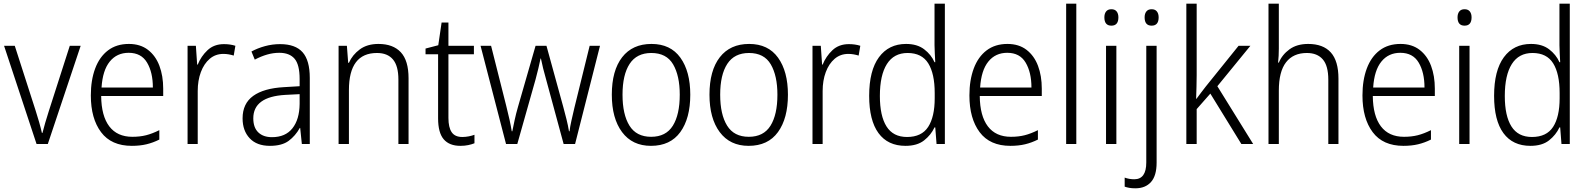

<svg xmlns="http://www.w3.org/2000/svg" viewBox="-20 -780 8603 1040"><path d="M178 0 2 -532H60L173 -181Q183 -150 192 -118.5Q201 -87 207 -60H210Q216 -84 225 -115Q234 -146 244 -177L358 -532H417L239 0Z M678 -542Q740 -542 781.5 -510Q823 -478 843.5 -423.5Q864 -369 864 -300V-260H528Q529 -152 572 -95.5Q615 -39 697 -39Q738 -39 771.5 -47.5Q805 -56 843 -75V-24Q809 -7 773.5 1.5Q738 10 694 10Q583 10 527.5 -64Q472 -138 472 -263Q472 -346 495.5 -409Q519 -472 565 -507Q611 -542 678 -542ZM677 -494Q613 -494 574.5 -446.5Q536 -399 530 -306H808Q808 -388 776.5 -441Q745 -494 677 -494Z M1193 -541Q1227 -541 1255 -532L1246 -479Q1233 -483 1219 -485.5Q1205 -488 1190 -488Q1147 -488 1116 -461.5Q1085 -435 1068 -389.5Q1051 -344 1051 -287V0H996V-532H1041L1048 -430H1051Q1069 -475 1104 -508Q1139 -541 1193 -541Z M1497 -541Q1580 -541 1619 -497Q1658 -453 1658 -358V0H1615L1606 -87H1604Q1580 -44 1543.5 -17Q1507 10 1442 10Q1371 10 1332.5 -31Q1294 -72 1294 -139Q1294 -219 1351.5 -260.5Q1409 -302 1519 -308L1603 -313V-352Q1603 -430 1575.5 -462Q1548 -494 1493 -494Q1460 -494 1427 -484.5Q1394 -475 1360 -457L1342 -501Q1375 -519 1415 -530Q1455 -541 1497 -541ZM1525 -266Q1352 -256 1352 -139Q1352 -89 1379 -63Q1406 -37 1453 -37Q1526 -37 1564 -85Q1602 -133 1603 -217V-270Z M2030 -542Q2109 -542 2151 -497Q2193 -452 2193 -356V0H2138V-349Q2138 -423 2108.5 -458Q2079 -493 2022 -493Q1870 -493 1870 -292V0H1814V-532H1859L1866 -440H1870Q1889 -483 1929 -512.5Q1969 -542 2030 -542Z M2484 -38Q2502 -38 2519.5 -41.5Q2537 -45 2550 -50V-4Q2535 2 2516 6Q2497 10 2474 10Q2414 10 2383.5 -25.5Q2353 -61 2353 -139V-486H2285V-517L2354 -535L2372 -658H2409V-532H2547V-486H2409V-141Q2409 -90 2426.5 -64Q2444 -38 2484 -38Z M2938 -350Q2929 -381 2922 -409.5Q2915 -438 2910 -463H2908Q2903 -438 2896 -409Q2889 -380 2881 -350L2782 0H2721L2583 -532H2640L2722 -207Q2743 -125 2752 -69H2755Q2760 -94 2767.5 -129Q2775 -164 2786 -202L2881 -532H2940L3031 -201Q3040 -168 3048.5 -134Q3057 -100 3062 -69H3065Q3068 -95 3075 -125.5Q3082 -156 3091 -195L3174 -532H3230L3095 0H3033Z M3719 -267Q3719 -139 3665 -64.5Q3611 10 3506 10Q3405 10 3349.5 -64.5Q3294 -139 3294 -267Q3294 -398 3350 -470Q3406 -542 3509 -542Q3612 -542 3665.5 -467.5Q3719 -393 3719 -267ZM3352 -267Q3352 -160 3389.5 -99.5Q3427 -39 3507 -39Q3587 -39 3624.5 -99Q3662 -159 3662 -267Q3662 -370 3626 -431.5Q3590 -493 3508 -493Q3429 -493 3390.5 -434Q3352 -375 3352 -267Z M4248 -267Q4248 -139 4194 -64.5Q4140 10 4035 10Q3934 10 3878.5 -64.5Q3823 -139 3823 -267Q3823 -398 3879 -470Q3935 -542 4038 -542Q4141 -542 4194.5 -467.5Q4248 -393 4248 -267ZM3881 -267Q3881 -160 3918.5 -99.5Q3956 -39 4036 -39Q4116 -39 4153.5 -99Q4191 -159 4191 -267Q4191 -370 4155 -431.5Q4119 -493 4037 -493Q3958 -493 3919.5 -434Q3881 -375 3881 -267Z M4578 -541Q4612 -541 4640 -532L4631 -479Q4618 -483 4604 -485.5Q4590 -488 4575 -488Q4532 -488 4501 -461.5Q4470 -435 4453 -389.5Q4436 -344 4436 -287V0H4381V-532H4426L4433 -430H4436Q4454 -475 4489 -508Q4524 -541 4578 -541Z M4885 10Q4789 10 4738.5 -59Q4688 -128 4688 -261Q4688 -398 4741 -470Q4794 -542 4888 -542Q4948 -542 4986 -513Q5024 -484 5042 -443H5046Q5045 -466 5043.5 -490.5Q5042 -515 5042 -535V-760H5098V0H5053L5046 -90H5042Q5023 -49 4985.5 -19.5Q4948 10 4885 10ZM4893 -38Q4972 -38 5007.5 -92.5Q5043 -147 5043 -248V-276Q5043 -381 5008 -437Q4973 -493 4896 -493Q4822 -493 4784 -433Q4746 -373 4746 -260Q4746 -152 4782 -95Q4818 -38 4893 -38Z M5437 -542Q5499 -542 5540.5 -510Q5582 -478 5602.5 -423.5Q5623 -369 5623 -300V-260H5287Q5288 -152 5331 -95.5Q5374 -39 5456 -39Q5497 -39 5530.5 -47.5Q5564 -56 5602 -75V-24Q5568 -7 5532.5 1.5Q5497 10 5453 10Q5342 10 5286.5 -64Q5231 -138 5231 -263Q5231 -346 5254.5 -409Q5278 -472 5324 -507Q5370 -542 5437 -542ZM5436 -494Q5372 -494 5333.5 -446.5Q5295 -399 5289 -306H5567Q5567 -388 5535.5 -441Q5504 -494 5436 -494Z M5810 0H5755V-760H5810Z M6000 -730Q6019 -730 6028.5 -718Q6038 -706 6038 -686Q6038 -641 6000 -641Q5962 -641 5962 -686Q5962 -706 5971.5 -718Q5981 -730 6000 -730ZM6027 -532V0H5971V-532Z M6180 -686Q6180 -706 6189.5 -718Q6199 -730 6218 -730Q6237 -730 6246.5 -718Q6256 -706 6256 -686Q6256 -641 6218 -641Q6180 -641 6180 -686ZM6130 240Q6111 240 6097 237.5Q6083 235 6072 231V182Q6096 191 6124 191Q6189 191 6189 100V-532H6245V101Q6245 172 6214.5 206Q6184 240 6130 240Z M6462 -373Q6462 -342 6461 -309.5Q6460 -277 6459 -245H6461Q6473 -261 6486 -278.5Q6499 -296 6511 -311L6689 -532H6753L6574 -313L6768 0H6704L6536 -273L6462 -189V0H6406V-760H6462Z M6907 -517Q6907 -496 6906 -478Q6905 -460 6903 -441H6907Q6925 -484 6965 -513Q7005 -542 7066 -542Q7147 -542 7188.5 -496Q7230 -450 7230 -354V0H7175V-348Q7175 -424 7145 -458.5Q7115 -493 7059 -493Q6985 -493 6946 -442.5Q6907 -392 6907 -289V0H6851V-760H6907Z M7566 -542Q7628 -542 7669.5 -510Q7711 -478 7731.5 -423.5Q7752 -369 7752 -300V-260H7416Q7417 -152 7460 -95.5Q7503 -39 7585 -39Q7626 -39 7659.5 -47.5Q7693 -56 7731 -75V-24Q7697 -7 7661.5 1.5Q7626 10 7582 10Q7471 10 7415.5 -64Q7360 -138 7360 -263Q7360 -346 7383.5 -409Q7407 -472 7453 -507Q7499 -542 7566 -542ZM7565 -494Q7501 -494 7462.5 -446.5Q7424 -399 7418 -306H7696Q7696 -388 7664.5 -441Q7633 -494 7565 -494Z M7913 -730Q7932 -730 7941.5 -718Q7951 -706 7951 -686Q7951 -641 7913 -641Q7875 -641 7875 -686Q7875 -706 7884.5 -718Q7894 -730 7913 -730ZM7940 -532V0H7884V-532Z M8270 10Q8174 10 8123.5 -59Q8073 -128 8073 -261Q8073 -398 8126 -470Q8179 -542 8273 -542Q8333 -542 8371 -513Q8409 -484 8427 -443H8431Q8430 -466 8428.5 -490.5Q8427 -515 8427 -535V-760H8483V0H8438L8431 -90H8427Q8408 -49 8370.5 -19.5Q8333 10 8270 10ZM8278 -38Q8357 -38 8392.5 -92.5Q8428 -147 8428 -248V-276Q8428 -381 8393 -437Q8358 -493 8281 -493Q8207 -493 8169 -433Q8131 -373 8131 -260Q8131 -152 8167 -95Q8203 -38 8278 -38Z"/></svg>

Font: Noto Sans Georgian SemiCondensed Light
Style: Regular
Weight: 300
Width: 4
Designer: Monotype Design Team, Akaki Razmadze
Foundry: Google LLC
Version: Version 2.005; ttfautohint (v1.8.4.7-5d5b)